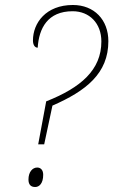

<svg xmlns="http://www.w3.org/2000/svg" viewBox="-20 -744 454 769"><path d="M165 -338 133 -166H157L190 -321C325 -380 414 -450 414 -579C414 -665 357 -724 272 -724C164 -724 112 -652 112 -582C112 -565 119 -553 131 -553C136 -631 171 -699 271 -699C338 -699 386 -651 386 -578C386 -464 304 -393 165 -338ZM121 5C137 5 153 -9 153 -44C153 -64 142 -73 129 -73C110 -73 94 -55 94 -25C94 -4 104 5 121 5Z"/></svg>

Font: Noto Serif SemiCondensed Thin
Style: Italic
Weight: 100
Width: 4
Italic angle: -12°
Designer: Monotype Design Team
Foundry: Monotype Imaging Inc.
Version: Version 2.013